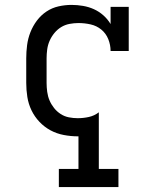

<svg xmlns="http://www.w3.org/2000/svg" viewBox="-20 -548 640 783"><path d="M463 215H220V141H300V8H297Q269 8 240 2.5Q211 -3 186 -16.5Q161 -30 141 -51Q121 -72 108.5 -98Q96 -124 91.5 -152.5Q87 -181 87 -210V-310Q87 -337 90.5 -364Q94 -391 104 -416.5Q114 -442 130.5 -464Q147 -486 169.5 -501Q192 -516 218.5 -522Q245 -528 272 -528Q295 -528 318.5 -524Q342 -520 363 -510.5Q384 -501 401.5 -485.5Q419 -470 431 -450V-520H505V-340H431Q431 -365 421.5 -388.5Q412 -412 393 -427.5Q374 -443 349.5 -448.5Q325 -454 300 -454Q282 -454 263.5 -450.5Q245 -447 229.5 -437.5Q214 -428 202 -413.5Q190 -399 182.5 -382Q175 -365 172.5 -346.5Q170 -328 170 -310V-210Q170 -192 172.5 -173.5Q175 -155 182 -138.5Q189 -122 200.5 -107.5Q212 -93 227.5 -83Q243 -73 261 -69.5Q279 -66 297 -66Q320 -66 342.5 -71Q365 -76 383 -90V141H463Z"/></svg>

Font: Iosevka HT Extended
Style: Regular
Weight: 400
Width: 7
Monospace: yes
Designer: Belleve Invis
Foundry: Belleve Invis
Version: Version 32.3.0; ttfautohint (v1.8.4)